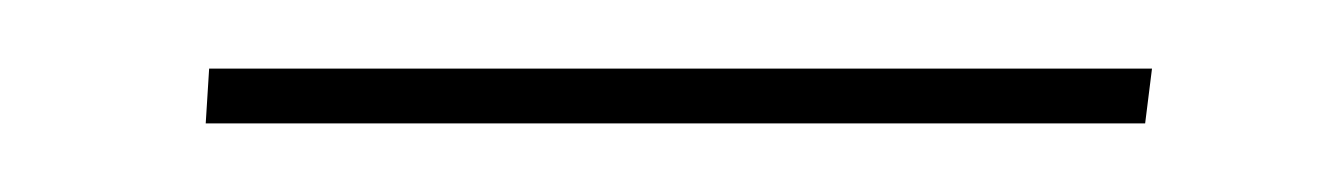

<svg xmlns="http://www.w3.org/2000/svg" viewBox="-20 -252 387 56"><path d="M40 -216 41 -232H316L314 -216Z"/></svg>

Font: EauTestText Thin
Style: Italic
Weight: 250
Italic angle: -12°
Designer: Christian Thalmann (Catharsis Fonts)
Version: Version 0.001;PS 000.001;hotconv 1.0.88;makeotf.lib2.5.64775